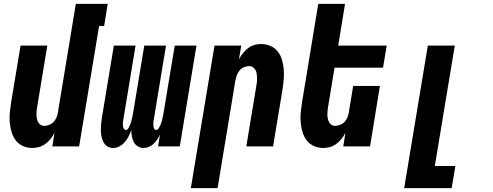

<svg xmlns="http://www.w3.org/2000/svg" viewBox="-20 -755 2540 990"><path d="M147 8Q121 8 98.5 -2Q76 -12 61.5 -31Q47 -50 40 -73.5Q33 -97 30.5 -122Q28 -147 30.5 -173Q33 -199 37 -225L86 -520H224L172 -206Q170 -195 169 -185Q168 -175 168 -164.5Q168 -154 170 -144Q172 -134 176.5 -125.5Q181 -117 189 -111.5Q197 -106 208 -106Q221 -106 234.5 -111.5Q248 -117 257.5 -127.5Q267 -138 272 -151Q277 -164 279 -178L371 -735H535L517 -621H491L388 0H250L261 -70Q253 -54 241 -39Q229 -24 214 -13Q199 -2 181.5 3Q164 8 147 8Z M564 8Q547 8 533.5 -0.5Q520 -9 513 -23Q506 -37 503 -53Q500 -69 500 -85.5Q500 -102 501.5 -118.5Q503 -135 506 -152L567 -520H679L615 -133Q614 -126 613.5 -119Q613 -112 614 -105Q615 -98 618.5 -91.5Q622 -85 629 -85Q637 -85 641.5 -93Q646 -101 649.5 -108.5Q653 -116 655.5 -124Q658 -132 659.5 -139.5Q661 -147 663 -155Q665 -163 666 -171L724 -520H836L772 -133Q771 -126 770.5 -119Q770 -112 771 -105Q772 -98 775 -91.5Q778 -85 786 -85Q793 -85 798 -93Q803 -101 806.5 -108.5Q810 -116 812.5 -124Q815 -132 816.5 -139.5Q818 -147 820 -155Q822 -163 823 -171L881 -520H993L907 0H795L805 -61Q799 -48 791 -36Q783 -24 772 -13.5Q761 -3 747.5 2.5Q734 8 720 8Q704 8 690.5 -0.5Q677 -9 670 -22.5Q663 -36 660 -52Q657 -68 657 -84Q651 -68 643.5 -52.5Q636 -37 624 -23Q612 -9 596 -0.5Q580 8 564 8Z M964 215 1086 -520H1224L1212 -450Q1221 -466 1233 -481Q1245 -496 1259.5 -507Q1274 -518 1291.5 -523Q1309 -528 1326 -528Q1352 -528 1375 -518Q1398 -508 1412.5 -489Q1427 -470 1434 -446.5Q1441 -423 1443 -398Q1445 -373 1443 -347Q1441 -321 1437 -295L1388 0H1250L1302 -314Q1304 -325 1305 -335Q1306 -345 1305.5 -355.5Q1305 -366 1303.5 -376Q1302 -386 1297 -394.5Q1292 -403 1284 -408.5Q1276 -414 1265 -414Q1252 -414 1238.5 -408.5Q1225 -403 1216 -392.5Q1207 -382 1202 -369Q1197 -356 1194 -342L1102 215Z M1647 8Q1621 8 1598.5 -2Q1576 -12 1561.5 -31Q1547 -50 1540 -73.5Q1533 -97 1530.5 -122Q1528 -147 1530.5 -173Q1533 -199 1537 -225L1621 -735H1759L1724 -520H1974L1955 -406H1705L1672 -206Q1670 -195 1669 -185Q1668 -175 1668 -164.5Q1668 -154 1670 -144Q1672 -134 1676.5 -125.5Q1681 -117 1689 -111.5Q1697 -106 1708 -106Q1721 -106 1734.5 -111.5Q1748 -117 1757.5 -127.5Q1767 -138 1772 -151Q1777 -164 1779 -178L1801 -312H1939L1888 0H1750L1761 -70Q1753 -54 1741 -39Q1729 -24 1714 -13Q1699 -2 1681.5 3Q1664 8 1647 8Z M2064 215 2186 -520H2325L2222 101H2328L2309 215Z"/></svg>

Font: Iosevka Term Curly Heavy
Style: Italic
Weight: 900
Italic angle: -9°
Designer: Belleve Invis
Foundry: Belleve Invis
Version: Version 32.3.0